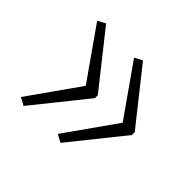

<svg xmlns="http://www.w3.org/2000/svg" viewBox="-99 -579 607 607"><g transform="rotate(45 205.0 -275.5)"><path d="M372 -268V-281L230 -460L204 -446L324 -275L204 -105L230 -91ZM207 -268V-281L65 -460L39 -446L159 -275L39 -105L65 -91Z"/></g></svg>

Font: Noto Sans Georgian ExtraCondensed ExtraLight
Style: Regular
Weight: 200
Width: 2
Designer: Monotype Design Team, Akaki Razmadze
Foundry: Google LLC
Version: Version 2.005